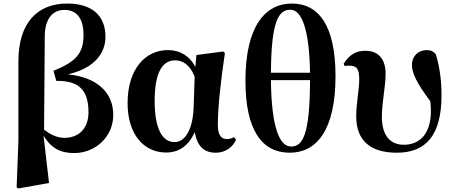

<svg xmlns="http://www.w3.org/2000/svg" viewBox="-20 -846 2566 1085"><path d="M74 213 84 219 257 188 226 -80C268 -9 321 19 399 19C521 19 620 -75 620 -196C620 -320 534 -408 364 -426C517 -461 576 -548 576 -638C576 -756 502 -826 360 -826C193 -826 84 -719 84 -500V-50ZM229 -113 233 -646C235 -743 280 -790 344 -790C409 -790 452 -748 452 -648C452 -547 411 -497 282 -446L298 -389C432 -391 480 -331 480 -211C480 -120 425 -67 344 -67C301 -67 264 -87 229 -113Z M920 16C981 16 1042 -13 1080 -99C1096 -18 1133 17 1200 17C1255 17 1297 -16 1314 -57L1302 -71C1291 -65 1280 -60 1263 -60C1228 -60 1211 -85 1211 -140C1211 -242 1228 -393 1251 -546L1241 -555L1090 -535L1084 -468C1053 -528 999 -563 929 -563C801 -563 701 -455 701 -264C701 -88 791 16 920 16ZM1080 -412 1074 -235C1068 -95 1015 -43 967 -43C901 -43 854 -110 854 -276C854 -449 905 -505 969 -505C1014 -505 1054 -479 1080 -412Z M1617 17C1769 17 1876 -110 1876 -416C1876 -697 1784 -826 1629 -826C1481 -826 1367 -701 1367 -390C1367 -109 1461 17 1617 17ZM1625 -18C1561 -18 1514 -121 1511 -393H1732C1731 -84 1691 -18 1625 -18ZM1511 -435C1513 -727 1554 -791 1621 -791C1682 -791 1728 -689 1732 -435Z M2223 17C2387 17 2475 -82 2475 -307C2475 -393 2464 -470 2443 -539C2430 -555 2415 -563 2391 -563C2346 -563 2308 -531 2308 -478C2308 -433 2334 -378 2412 -273C2414 -254 2415 -236 2415 -219C2415 -86 2349 -28 2262 -28C2176 -28 2138 -93 2138 -184C2138 -271 2159 -355 2159 -429C2159 -511 2120 -559 2044 -559C1991 -559 1955 -537 1922 -486L1928 -472C1936 -475 1944 -475 1953 -475C1997 -475 2010 -457 2010 -397C2010 -334 1993 -267 1993 -188C1993 -51 2074 17 2223 17Z"/></svg>

Font: GenKiMin2 TW H
Style: Regular
Weight: 900
Version: Version 2.100;PS 2.1;hotconv 16.6.51;makeotf.lib2.5.65220 DE